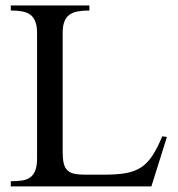

<svg xmlns="http://www.w3.org/2000/svg" viewBox="-20 -668 638 688"><path d="M522.5 0H18.6V-18.6Q41.5 -18.6 59.1 -21.2Q76.7 -23.9 88.4 -32.5Q100.1 -41 106.4 -56.9Q112.8 -72.8 112.8 -99.1V-549.8Q112.8 -575.2 106.4 -591.1Q100.1 -606.9 88.4 -615.5Q76.7 -624 58.8 -627.2Q41 -630.4 18.6 -630.4V-648.4H300.3V-630.4Q276.9 -630.4 259 -627.2Q241.2 -624 229.2 -615.5Q217.3 -606.9 210.9 -591.1Q204.6 -575.2 204.6 -549.8V-122.6Q204.6 -98.6 208.3 -83Q211.9 -67.4 221.2 -58.1Q230.5 -48.8 246.3 -45.4Q262.2 -42 286.1 -42H351.1Q397.9 -42 429.7 -47.4Q461.4 -52.7 484.6 -67.6Q507.8 -82.5 525.6 -109.4Q543.5 -136.2 561.5 -179.7L578.1 -177.2Z"/></svg>

Font: Kitab
Style: Regular
Weight: 400
Designer: SIL International
Foundry: Khaled Hosny
Version: Version 1.000